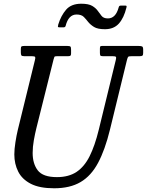

<svg xmlns="http://www.w3.org/2000/svg" viewBox="-20 -997 790 1032"><path d="M268 -678 176 -310Q168 -278 161.8 -242.8Q155.5 -207.5 155.5 -175Q155.5 -117 183.2 -81Q211 -45 286 -45Q349.5 -45 391.5 -73Q433.5 -101 461.8 -157.5Q490 -214 511 -300L602.5 -675Q605.5 -687 603.2 -691Q601 -695 584.5 -695H532.5Q521.5 -695 519.2 -699Q517 -703 517 -714V-735Q517 -742.5 518.5 -746.2Q520 -750 527.5 -750H725Q738.5 -750 744 -747.2Q749.5 -744.5 749.5 -730V-712Q749.5 -701 745.5 -698Q741.5 -695 731 -695H689.5Q672.5 -695 669.2 -691.8Q666 -688.5 662.5 -675L571 -300Q544.5 -191.5 507.2 -121.8Q470 -52 413.2 -18.5Q356.5 15 271 15Q192.5 15 145.5 -9.2Q98.5 -33.5 77.8 -74.8Q57 -116 57 -167Q57 -195 62.8 -232Q68.5 -269 76 -300L167.5 -673Q171 -686 169 -690.5Q167 -695 150.5 -695H110.5Q98 -695 95 -699.2Q92 -703.5 92 -715V-734Q92 -745 95.8 -747.5Q99.5 -750 110.5 -750H342.5Q355.5 -750 358.8 -746.2Q362 -742.5 362 -729V-710Q362 -701 359 -698Q356 -695 346.5 -695H287.5Q274.5 -695 272.5 -691.5Q270.5 -688 268 -678ZM544 -840Q505 -840 485.5 -852Q466 -864 453.5 -879.5Q444 -892 431 -905.5Q418 -919 391.5 -919Q348 -919 332.5 -857Q330 -850 321 -850H300Q291.5 -850 291.2 -853.8Q291 -857.5 293 -865Q307.5 -912.5 335.2 -944.8Q363 -977 417 -977Q456 -977 475.8 -965.2Q495.5 -953.5 506.5 -937.5Q515 -925.5 525.8 -911.8Q536.5 -898 560 -898Q601.5 -898 617.5 -956Q619 -962 621.5 -964.5Q624 -967 631 -967H652.5Q659.5 -967 660.2 -964.5Q661 -962 659.5 -956Q646 -900.5 618.8 -870.2Q591.5 -840 544 -840Z"/></svg>

Font: Besley* Narrow
Style: Italic
Weight: 400
Width: 4
Italic angle: -13°
Designer: Owen Earl
Foundry: indestructible type*
Version: Version 3.000; ttfautohint (v1.8.3)